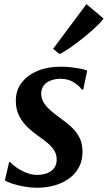

<svg xmlns="http://www.w3.org/2000/svg" viewBox="-20 -874 508 904"><path d="M372 -452.5H364.5Q355 -468.5 328.5 -485.8Q302 -503 265 -503Q240.5 -503 220 -495.5Q199.5 -488 187.2 -473.2Q175 -458.5 174 -436Q173.5 -412.5 184.8 -393Q196 -373.5 215.8 -356Q235.5 -338.5 261 -320Q288.5 -300.5 313 -278.8Q337.5 -257 353 -228.2Q368.5 -199.5 368.5 -159Q368.5 -117.5 351.2 -85.8Q334 -54 304.2 -32.8Q274.5 -11.5 235.8 -0.8Q197 10 153.5 10Q126 10 94.5 4.5Q63 -1 37.8 -9.2Q12.5 -17.5 3 -25.5L23 -111H28.5Q39 -98 59.5 -84Q80 -70 105.2 -60.2Q130.5 -50.5 155 -50.5Q177.5 -50.5 198.8 -57.5Q220 -64.5 233.5 -80.8Q247 -97 247 -123.5Q247 -147.5 234.5 -166.8Q222 -186 201 -203.2Q180 -220.5 155 -237.5Q133 -253 109.8 -275Q86.5 -297 70.5 -327.8Q54.5 -358.5 54.5 -399.5Q54.5 -448.5 81.8 -484.5Q109 -520.5 156.8 -540.2Q204.5 -560 265.5 -560Q291.5 -560 317 -557Q342.5 -554 362.2 -549.8Q382 -545.5 390.5 -541.5ZM230 -644 387 -854.5 467.5 -787Q461 -776 443.5 -758.8Q426 -741.5 402.2 -721Q378.5 -700.5 352.5 -680.5Q326.5 -660.5 302.5 -644.2Q278.5 -628 260.5 -619.5Z"/></svg>

Font: Merriweather 36pt SemiBold
Style: Italic
Weight: 600
Italic angle: -7.8°
Version: Version 2.101